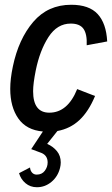

<svg xmlns="http://www.w3.org/2000/svg" viewBox="-20 -542 470 806"><path d="M304 -168 379 -139Q352 -74 313.5 -38Q275 -2 221 8L178 62Q203 73 219 92.5Q235 112 235 140Q235 151 232 163Q223 199 196 221.5Q169 244 135 244Q107 244 87 227Q67 210 60 185L106 161Q107 174 114.5 182.5Q122 191 134 191Q156 191 168 175Q180 159 180 140Q180 111 154 100L111 84L160 10Q91 4 57 -44.5Q23 -93 23 -169Q23 -211 34 -263Q58 -378 119.5 -450Q181 -522 279 -522Q354 -522 390 -483Q426 -444 430 -368L344 -352Q346 -399 330.5 -421Q315 -443 277 -443Q220 -443 183.5 -386.5Q147 -330 130 -246Q119 -191 119 -159Q119 -69 187 -69Q264 -69 304 -168Z"/></svg>

Font: Decalotype Medium Italic
Style: Regular
Weight: 500
Italic angle: -12°
Designer: Alfredo Marco Pradil
Foundry: Alfredo Marco Pradil
Version: Version 1.0